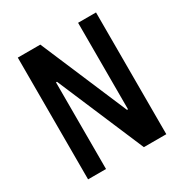

<svg xmlns="http://www.w3.org/2000/svg" viewBox="-168 -863 957 997"><g transform="rotate(-30 310.0 -365.0)"><path d="M410 0H544.5V-730H437V-211.5H431L210.5 -730H75.5V0H183V-519.5H189Z"/></g></svg>

Font: Monaspace Neon SemiBold
Style: Regular
Weight: 600
Designer: Riley Cran & the Lettermatic Team
Foundry: Lettermatic
Version: Version 1.200 (Monaspace Neon)